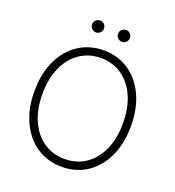

<svg xmlns="http://www.w3.org/2000/svg" viewBox="-155 -995 1025 1126"><g transform="rotate(20 357.0 -432.0)"><path d="M357.4 9.8Q269 9.8 200.7 -35.4Q132.3 -80.6 94 -163.1Q55.7 -245.6 55.7 -353.5Q55.7 -461.9 94 -544.2Q132.3 -626.5 200.7 -671.6Q269 -716.8 357.4 -716.8Q445.3 -716.8 513.7 -671.6Q582 -626.5 620.1 -544.2Q658.2 -461.9 658.2 -353.5Q658.2 -245.1 620.1 -162.8Q582 -80.6 513.7 -35.4Q445.3 9.8 357.4 9.8ZM357.4 -668.9Q284.2 -668.9 227.1 -630.6Q169.9 -592.3 137.7 -520.8Q105.5 -449.2 105.5 -353.5Q105.5 -258.3 137.5 -187.3Q169.4 -116.2 226.6 -77.6Q283.7 -39.1 357.4 -39.1Q430.7 -39.1 487.8 -77.4Q544.9 -115.7 576.9 -187Q608.9 -258.3 608.4 -353.5Q608.4 -449.2 576.4 -520.5Q544.4 -591.8 487.5 -630.4Q430.7 -668.9 357.4 -668.9ZM239.3 -836.9Q239.3 -852.1 250.5 -863Q261.7 -874 276.4 -874Q292.5 -874 303 -863.3Q313.5 -852.5 313.5 -836.9Q313.5 -821.8 302.7 -810.8Q292 -799.8 276.4 -799.8Q261.7 -799.8 250.5 -811Q239.3 -822.3 239.3 -836.9ZM401.4 -836.9Q401.4 -852.1 412.6 -863Q423.8 -874 438.5 -874Q454.1 -874 464.8 -863.3Q475.6 -852.5 475.6 -836.9Q475.6 -822.3 464.6 -811Q453.6 -799.8 438.5 -799.8Q423.8 -799.8 412.6 -811Q401.4 -822.3 401.4 -836.9Z"/></g></svg>

Font: Pretendard Std ExtraLight
Style: Regular
Weight: 200
Designer: Base glyphs from Inter by Rasmus Andersson; Hangeul glyphs from Noto Sans CJK(Source Han Sans) by Jang Soo-young and Kan
Foundry: Kil Hyung-jin
Version: Version 1.309